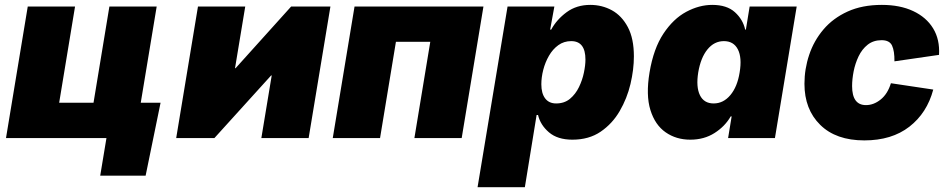

<svg xmlns="http://www.w3.org/2000/svg" viewBox="-20 -573 3934 797"><path d="M4.9 0 95.2 -545.9H291.5L225.6 -146.5H368.2L434.1 -545.9H630.4L540 0ZM396 156.2 421.9 0H375L399.4 -146.5H646.5L584.5 156.2Z M1261.2 0H1064.9L1107.9 -259.8H1105.5L870.1 0H711.4L801.8 -545.9H998L955.6 -290H958L1188.5 -545.9H1351.6Z M1986.8 -545.9 1896.5 0H1700.2L1766.1 -399.4H1623.5L1557.6 0H1361.3L1451.7 -545.9Z M1962.4 204.1 2086.9 -545.9H2281.2L2263.7 -450.2H2268.1Q2291 -492.2 2332.3 -522.5Q2373.5 -552.7 2430.2 -552.7Q2479 -552.7 2520 -530.3Q2561 -507.8 2586.2 -460.4Q2611.3 -413.1 2611.3 -338.9Q2611.3 -284.7 2597.2 -224.6Q2583 -164.6 2552.5 -112.1Q2522 -59.6 2473.4 -26.4Q2424.8 6.8 2356 6.8Q2294.4 6.8 2258.8 -23.7Q2223.1 -54.2 2213.4 -95.7H2207.5L2158.7 204.1ZM2288.6 -143.6Q2322.8 -143.6 2345.9 -162.8Q2369.1 -182.1 2383.3 -211.4Q2397.5 -240.7 2403.8 -271.5Q2410.2 -302.2 2410.2 -325.7Q2410.2 -402.3 2351.1 -402.3Q2320.8 -402.3 2297.6 -385.5Q2274.4 -368.7 2258.8 -341.6Q2243.2 -314.5 2235.1 -283.2Q2227.1 -252 2227.1 -223.1Q2227.1 -185.5 2242.9 -164.6Q2258.8 -143.6 2288.6 -143.6Z M2845.2 6.8Q2787.1 6.8 2743.2 -23.7Q2699.2 -54.2 2679.9 -116.2Q2660.6 -178.2 2676.3 -272.5Q2692.9 -371.6 2733.9 -433.3Q2774.9 -495.1 2828.6 -523.9Q2882.3 -552.7 2936.5 -552.7Q2997.1 -552.7 3030.5 -522.5Q3064 -492.2 3073.2 -450.2H3076.2L3091.8 -545.9H3287.1L3196.8 0H3002.4L3017.1 -89.8H3013.2Q2989.3 -48.3 2946 -20.8Q2902.8 6.8 2845.2 6.8ZM2942.4 -143.6Q2982.9 -143.6 3012 -178.5Q3041 -213.4 3050.3 -272.5Q3060.5 -333.5 3043 -367.9Q3025.4 -402.3 2984.9 -402.3Q2944.8 -402.3 2916.7 -367.9Q2888.7 -333.5 2878.4 -272.5Q2868.7 -211.9 2885.5 -177.7Q2902.3 -143.6 2942.4 -143.6Z M3567.9 9.8Q3450.2 9.8 3384.8 -54.7Q3319.3 -119.1 3319.3 -225.1Q3319.3 -286.6 3338.9 -345.2Q3358.4 -403.8 3398.2 -450.7Q3438 -497.6 3498.5 -525.1Q3559.1 -552.7 3640.6 -552.7Q3715.8 -552.7 3770.5 -527.1Q3825.2 -501.5 3853.5 -455.1Q3881.8 -408.7 3877.9 -345.2L3692.9 -318.4Q3693.4 -361.3 3682.9 -383.8Q3672.4 -406.2 3639.6 -406.2Q3605.5 -406.2 3581.8 -387.5Q3558.1 -368.7 3543.9 -338.9Q3529.8 -309.1 3523.4 -276.4Q3517.1 -243.7 3517.1 -215.8Q3517.1 -136.7 3574.7 -136.7Q3606.9 -136.7 3635.7 -159.9Q3664.6 -183.1 3678.2 -227.5L3854 -201.2Q3828.1 -104 3754.9 -47.1Q3681.6 9.8 3567.9 9.8Z"/></svg>

Font: Inter Black
Style: Italic
Weight: 900
Italic angle: -9.39999°
Designer: Rasmus Andersson
Foundry: rsms
Version: Version 4.000;git-a52131595